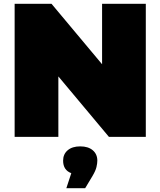

<svg xmlns="http://www.w3.org/2000/svg" viewBox="-20 -720 844 1010"><path d="M287 0H57V-700H251L517 -382V-700H747V0H553L287 -318ZM428 270H329L355 191Q312 175 312 125Q312 91 336 70.5Q360 50 402 50Q444 50 468 70.5Q492 91 492 125Q492 139 487.5 158.5Q483 178 467 205Z"/></svg>

Font: Montserrat-Alt1 Black
Style: Regular
Weight: 900
Designer: Differentunic
Foundry: Differentunic
Version: Version 7.222